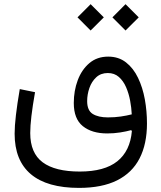

<svg xmlns="http://www.w3.org/2000/svg" viewBox="-20 -675 786 936"><path d="M357.8 -590.4 421.8 -526.3 486.1 -590.4 421.8 -654.6ZM528 -590.4 592 -526.3 656.3 -590.4 592 -654.6ZM622.3 -117.5Q598 -111.3 568.8 -107Q539.6 -102.7 506.1 -102.7Q459.2 -102.7 432 -119.6Q404.9 -136.5 404.9 -182Q404.9 -214.4 415.8 -245.9Q426.7 -277.4 449.1 -298.2Q471.4 -319 505.7 -319Q537.7 -319 559.5 -299.8Q581.3 -280.6 594.6 -250Q607.9 -219.3 614.4 -184.3Q620.9 -149.3 622.3 -117.5ZM507.5 -399Q453.1 -399 415.7 -367.2Q378.3 -335.5 359 -284Q339.7 -232.6 339.7 -172.7Q339.7 -95.5 383.8 -60Q427.9 -24.5 502.8 -24.5Q535.4 -24.5 565.6 -29.3Q595.8 -34 619.5 -40.6L622.9 -36Q614.5 61.1 551.9 111.2Q489.2 161.3 368.8 161.3Q248.8 161.3 188.1 116.3Q127.4 71.2 127.4 -26.5Q127.4 -60.4 133.1 -108.9Q138.8 -157.3 150.8 -225.6L76.4 -240.7Q63.8 -167.3 57.6 -113.7Q51.3 -60.1 51.3 -23.3Q51.3 107.4 130.5 174.2Q209.6 241 365.5 241Q476.9 241 550.5 204.4Q624 167.7 660.3 97.4Q696.5 27.2 696.5 -73.3Q696.5 -132.8 686.1 -190.6Q675.6 -248.4 652.9 -295.6Q630.3 -342.7 594.3 -370.8Q558.2 -399 507.5 -399Z"/></svg>

Font: Estedad VF
Style: Regular
Weight: 100
Designer: Amin Abedi
Version: Version 7.3